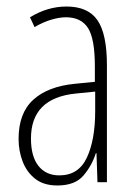

<svg xmlns="http://www.w3.org/2000/svg" viewBox="-20 -559 416 589"><path d="M184 -539Q250 -539 279 -497Q308 -455 308 -359V0H279L276 -89H274Q262 -51 236 -20.5Q210 10 156 10Q114 10 88 -10.5Q62 -31 49.5 -63.5Q37 -96 37 -133Q37 -212 82 -253Q127 -294 210 -302L271 -308V-356Q271 -440 250 -473Q229 -506 182 -506Q163 -506 138.5 -499Q114 -492 86 -476L72 -506Q126 -539 184 -539ZM212 -272Q75 -258 75 -134Q75 -79 98 -50Q121 -21 162 -21Q221 -21 246.5 -75.5Q272 -130 272 -218V-278Z"/></svg>

Font: Noto Sans Lao ExtraCondensed ExtraLight
Style: Regular
Weight: 200
Width: 2
Designer: Monotype Design Team
Foundry: Monotype Imaging Inc.
Version: Version 2.003; ttfautohint (v1.8.4.7-5d5b)